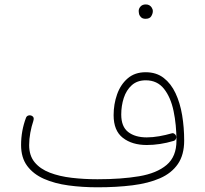

<svg xmlns="http://www.w3.org/2000/svg" viewBox="-20 -816 908 849"><path d="M73.2 -174.8Q73.2 -237.8 95.2 -295.9Q98.1 -302.7 105.2 -305.2Q112.3 -307.6 119.1 -304.7Q133.3 -298.8 127.4 -281.2Q119.1 -256.8 114 -228.8Q108.9 -200.7 108.9 -174.3Q108.9 -127.9 133.3 -98.4Q157.7 -68.8 200.2 -52.5Q242.7 -36.1 296.9 -29.8Q351.1 -23.4 411.1 -23.4Q516.6 -23.4 595 -36.6Q673.3 -49.8 716.8 -86.7Q760.3 -123.5 760.3 -193.8Q760.3 -263.7 747.6 -324.7Q734.9 -385.7 705.1 -423.3Q675.3 -460.9 624.5 -460.9Q586.9 -460.9 562.7 -439.2Q538.6 -417.5 527.3 -382.8Q516.1 -348.1 516.1 -309.6Q516.1 -255.9 546.9 -232.2Q577.6 -208.5 628.9 -208.5Q654.8 -208.5 684.1 -213.6Q713.4 -218.8 738.3 -226.1Q745.1 -228.5 751 -224.6Q756.8 -220.7 758.8 -214.8Q760.7 -208 757.6 -201.4Q754.4 -194.8 747.6 -192.9Q687 -174.8 628.9 -174.8Q564 -174.8 523.2 -206.5Q482.4 -238.3 482.4 -306.6Q482.4 -355.5 497.8 -398.9Q513.2 -442.4 544.7 -469.5Q576.2 -496.6 624 -496.6Q671.4 -496.6 703.9 -471.4Q736.3 -446.3 756.3 -403.6Q776.4 -360.8 785.4 -306.6Q794.4 -252.4 794.4 -194.3Q794.4 -131.3 766.6 -90.8Q738.8 -50.3 687.5 -27.8Q636.2 -5.4 565.9 3.4Q495.6 12.2 411.1 12.2Q343.3 12.2 282.5 3.9Q221.7 -4.4 174.6 -25.1Q127.4 -45.9 100.3 -82.3Q73.2 -118.7 73.2 -174.8ZM593.3 -767.6Q593.3 -778.3 601.6 -787.4Q609.9 -796.4 624.5 -796.4Q634.3 -796.4 640.6 -792.5Q647 -788.6 650.4 -783.2Q655.8 -775.4 655.8 -766.6Q655.8 -755.9 648.9 -744.4Q642.1 -732.9 623.5 -732.9Q611.3 -732.9 604.5 -739Q597.7 -745.1 595.2 -752.9Q594.7 -756.3 594 -760Q593.3 -763.7 593.3 -767.6Z"/></svg>

Font: Mikhak-DS2-FD ExtraLight
Style: Regular
Weight: 200
Designer: Amin Abedi
Version: Version 3.2